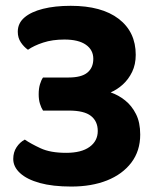

<svg xmlns="http://www.w3.org/2000/svg" viewBox="-20 -643 555 677"><path d="M229.2 -622.5Q338.6 -622.5 398.6 -576.5Q458.6 -530.4 458.6 -449.7Q458.6 -415.8 445.9 -389.5Q433.2 -363.3 413 -345Q392.8 -326.8 370.2 -317.2Q398 -307.7 421.3 -288.9Q444.7 -270.2 459.5 -240.8Q474.4 -211.5 474.4 -168.5Q474.4 -110.8 443.1 -69.6Q411.8 -28.5 357.4 -6.8Q303 14.8 231.4 14.8Q165.8 14.8 120.2 2.2Q74.7 -10.5 50.7 -32.7Q26.7 -54.8 26.7 -82.4Q26.7 -106.3 38.4 -123.9Q50 -141.5 67.4 -150.8Q88.8 -136.1 123.3 -120.1Q157.7 -104.1 213.2 -104.1Q267 -104.1 295.8 -125Q324.7 -145.9 324.7 -181.1Q324.7 -215.4 300.7 -234.2Q276.8 -253.1 223 -253.1H131.7Q125.4 -262.6 120.9 -277.1Q116.4 -291.5 116.4 -310.6Q116.4 -330.8 120.9 -345.8Q125.4 -360.9 131.7 -369.7H221.4Q267.2 -369.7 288.1 -387Q309 -404.2 309 -435.5Q309 -467 282.8 -485.3Q256.7 -503.6 206.9 -503.6Q165 -503.6 132.3 -492.9Q99.6 -482.2 78.6 -467.5Q64 -477.8 53.4 -493.7Q42.7 -509.7 42.7 -531Q42.7 -561.2 66.1 -581.2Q89.5 -601.3 131.5 -611.9Q173.6 -622.5 229.2 -622.5Z"/></svg>

Font: Baloo Paaji 2
Style: Regular
Weight: 400
Designer: Shuchita Grover, Noopur Datye and Ek Type
Foundry: Ek Type
Version: Version 1.700